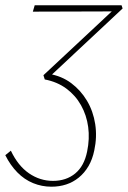

<svg xmlns="http://www.w3.org/2000/svg" viewBox="-58 -416 483 725"><path d="M136 289Q100 289 67 275.5Q34 262 7.5 235Q-19 208 -38 170L-17 153Q10 210 51.5 238.5Q93 267 142 267Q192 267 226 239Q260 211 271 156Q281 108 275 63.5Q269 19 248 -18.5Q227 -56 192.5 -81.5Q158 -107 111 -116L106 -132L377 -385L386 -373L66 -372L73 -396H401L405 -384L128 -125L127 -137Q175 -129 211 -102Q247 -75 270.5 -35.5Q294 4 301.5 52.5Q309 101 298 152Q291 186 276 211.5Q261 237 239.5 254.5Q218 272 192 280.5Q166 289 136 289Z"/></svg>

Font: Ysabeau Infant Thin
Style: Italic
Weight: 250
Italic angle: -12°
Designer: Christian Thalmann (Catharsis Fonts)
Version: Version 2.001;gftools[0.9.30]; featfreeze: ss01,ss02,lnum